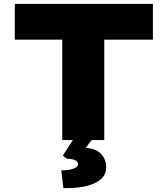

<svg xmlns="http://www.w3.org/2000/svg" viewBox="-20 -720 862 987"><path d="M300 0V-516H56V-700H766V-516H516V0ZM306 247 295 156Q313 156 333 153Q353 150 367 143Q381 136 381 125Q381 115 373.5 108.5Q366 102 353.5 99Q341 96 324 96L303 80L370 -24H469L421 40Q475 44 500.5 72.5Q526 101 526 139Q526 173 505.5 194.5Q485 216 451.5 228Q418 240 380 244Q342 248 306 247Z"/></svg>

Font: Lexend Exa Black
Style: Regular
Weight: 900
Designer: Bonnie Shaver-Troup, Thomas Jockin
Foundry: Lexend
Version: Version 1.007